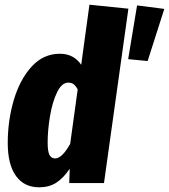

<svg xmlns="http://www.w3.org/2000/svg" viewBox="-20 -780 720 818"><path d="M527 -743 423 0H275L277 -61Q250 -21 219.5 -1.5Q189 18 147 18Q83 18 48 -30.5Q13 -79 13 -171Q13 -267 39 -354.5Q65 -442 115 -496.5Q165 -551 235 -551Q294 -551 326 -504L361 -760ZM183 -173Q183 -134 191 -119.5Q199 -105 215 -105Q244 -105 279 -167L311 -399Q303 -414 294 -421Q285 -428 271 -428Q243 -428 223 -386.5Q203 -345 193 -285Q183 -225 183 -173ZM564 -757 680 -742 609 -520 526 -528Z"/></svg>

Font: Fira Sans Extra Condensed ExtraBold
Style: Italic
Weight: 800
Width: 3
Italic angle: -8°
Designer: Carrois Corporate & Edenspiekermann AG
Foundry: Carrois Corporate GbR & Edenspiekermann AG
Version: Version 4.203